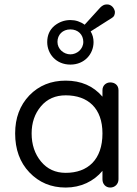

<svg xmlns="http://www.w3.org/2000/svg" viewBox="-20 -826 616 862"><path d="M296 -536C360 -536 400 -584 400 -637C400 -654 396 -670 387 -685L483 -746C492 -751 496 -760 496 -773C493 -792 478 -806 462 -806C461 -806 459 -806 458 -806C448 -806 439 -801 430 -792L360 -715C341 -729 319 -736 296 -736C269 -736 245 -727 224 -710C203 -692 192 -668 192 -637C192 -584 232 -536 296 -536ZM296 -582C267 -582 238 -605 238 -638C238 -670 261 -694 296 -694C331 -694 354 -670 354 -638C354 -605 325 -582 296 -582ZM275 16C343 16 401 -12 440 -59V-21C440 0 454 16 475 16C496 16 512 0 512 -21V-421C512 -444 495 -456 475 -456C458 -456 440 -444 440 -421V-392C399 -440 344 -464 275 -464C209 -464 155 -442 112 -398C69 -353 48 -296 48 -227C48 -156 69 -97 112 -52C155 -7 209 16 275 16ZM275 -50C229 -50 192 -67 164 -101C136 -135 122 -177 122 -227C122 -275 136 -316 164 -349C192 -382 229 -398 275 -398C375 -398 440 -340 440 -227C440 -110 375 -50 275 -50Z"/></svg>

Font: Dongle Light
Style: Regular
Weight: 300
Designer: Yanghee Ryu
Foundry: Yanghee Ryu
Version: Version 2.000